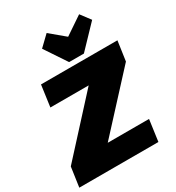

<svg xmlns="http://www.w3.org/2000/svg" viewBox="-246 -1103 1135 1238"><g transform="rotate(-30 321.0 -484.5)"><path d="M-2 -146 467 -659 572 -541H74L96 -700H665L644 -554L172 -41L66 -159H588L566 0H-23ZM590 -896 435 -734H325L217 -896L293 -969L468 -823H319L535 -969Z"/></g></svg>

Font: Pathway Extreme SemiCondensed Black
Style: Italic
Weight: 900
Width: 4
Italic angle: -8°
Version: Version 1.001;gftools[0.9.26]